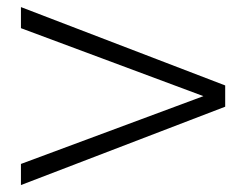

<svg xmlns="http://www.w3.org/2000/svg" viewBox="-20 -560 695 542"><path d="M615.7 -258.8 39.1 -37.6V-97.2L554.2 -288.6L39.1 -480.5V-540L615.7 -318.8Z"/></svg>

Font: BabelStone Englisc
Style: Regular
Weight: 400
Designer: Andrew West
Foundry: BabelStone
Version: Version 1.000 June 24, 2023